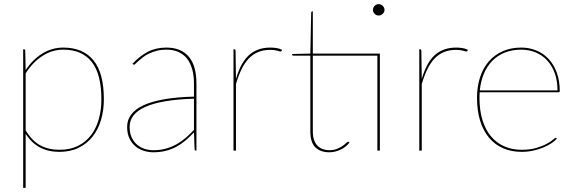

<svg xmlns="http://www.w3.org/2000/svg" viewBox="-20 -728 2780 928"><path d="M104 -97.5Q136 -46 175.5 -25Q215 -4 267 -4Q318.5 -4 356.5 -22.8Q394.5 -41.5 419.8 -74.5Q445 -107.5 457.5 -152Q470 -196.5 470 -248Q470 -370 423.2 -429Q376.5 -488 286 -488Q231.5 -488 184.8 -457.5Q138 -427 104 -373.5ZM104 -389Q137 -439.5 183.8 -468.8Q230.5 -498 286 -498Q381 -498 431.5 -436.8Q482 -375.5 482 -248Q482 -194.5 468.2 -148.2Q454.5 -102 427.5 -67.8Q400.5 -33.5 360.2 -13.8Q320 6 267 6Q159 6 104 -81.5V180H92V-490H95Q102 -490 102 -482Z M917.5 -251Q760 -246 683.2 -211.8Q606.5 -177.5 606.5 -115Q606.5 -85.5 616.2 -64.2Q626 -43 642 -29.2Q658 -15.5 678.5 -8.8Q699 -2 720.5 -2Q755 -2 783 -10Q811 -18 834.8 -31.5Q858.5 -45 878.8 -62.8Q899 -80.5 917.5 -100ZM620.5 -420Q656.5 -458 695 -478Q733.5 -498 784.5 -498Q822 -498 849.2 -486Q876.5 -474 894.5 -451.5Q912.5 -429 921 -396.8Q929.5 -364.5 929.5 -324V0H927.5Q920.5 0 920.5 -8L917.5 -88Q896.5 -66 875.5 -48.2Q854.5 -30.5 831 -18Q807.5 -5.5 780.5 1.2Q753.5 8 720.5 8Q698.5 8 676 1.2Q653.5 -5.5 635.5 -20.2Q617.5 -35 606 -58.2Q594.5 -81.5 594.5 -115Q594.5 -148 614 -174.2Q633.5 -200.5 673.2 -219Q713 -237.5 773.8 -248.2Q834.5 -259 917.5 -261V-324Q917.5 -362.5 909 -393Q900.5 -423.5 884 -444.5Q867.5 -465.5 842.5 -476.8Q817.5 -488 784.5 -488Q758.5 -488 737.5 -482.5Q716.5 -477 700 -469Q683.5 -461 671.2 -451.5Q659 -442 650 -434Q641 -426 635.5 -420.5Q630 -415 627.5 -415Q625.5 -415 622.5 -418Z M1120.5 -346.5Q1131 -382.5 1145.5 -410.8Q1160 -439 1180.2 -458.5Q1200.5 -478 1226.8 -488Q1253 -498 1286.5 -498Q1301 -498 1316.2 -495.8Q1331.5 -493.5 1343.5 -487L1341.5 -483Q1340.5 -481.5 1339.8 -480.2Q1339 -479 1336.5 -479Q1334 -479 1330 -480.2Q1326 -481.5 1320.2 -483Q1314.5 -484.5 1306.2 -485.8Q1298 -487 1286.5 -487Q1253.5 -487 1228 -476.5Q1202.5 -466 1182.8 -445.5Q1163 -425 1147.8 -394Q1132.5 -363 1120.5 -322V0H1108.5V-490H1111.5Q1118.5 -490 1118.5 -482Z M1816 0H1804V-459H1492V-93Q1492 -68 1498.2 -50.8Q1504.5 -33.5 1515.5 -22.8Q1526.5 -12 1541 -7Q1555.5 -2 1572 -2Q1593 -2 1608.8 -8.5Q1624.5 -15 1635.5 -22.5Q1646.5 -30 1653.2 -36.5Q1660 -43 1663 -43Q1665 -43 1667 -41L1669 -39Q1661.5 -29 1650.8 -20.2Q1640 -11.5 1627.2 -5.2Q1614.5 1 1600.2 4.5Q1586 8 1572 8Q1529 8 1504.5 -15.5Q1480 -39 1480 -93V-459H1399Q1392 -459 1392 -464V-467L1480 -469L1484 -666Q1484 -668.5 1485.2 -670.8Q1486.5 -673 1489 -673H1492V-469H1816ZM1838.5 -680Q1838.5 -669.5 1829.8 -661.2Q1821 -653 1810.5 -653Q1799 -653 1790.8 -661.2Q1782.5 -669.5 1782.5 -680Q1782.5 -691.5 1790.8 -699.8Q1799 -708 1810.5 -708Q1821 -708 1829.8 -699.8Q1838.5 -691.5 1838.5 -680Z M2018.5 -346.5Q2029 -382.5 2043.5 -410.8Q2058 -439 2078.2 -458.5Q2098.5 -478 2124.8 -488Q2151 -498 2184.5 -498Q2199 -498 2214.2 -495.8Q2229.5 -493.5 2241.5 -487L2239.5 -483Q2238.5 -481.5 2237.8 -480.2Q2237 -479 2234.5 -479Q2232 -479 2228 -480.2Q2224 -481.5 2218.2 -483Q2212.5 -484.5 2204.2 -485.8Q2196 -487 2184.5 -487Q2151.5 -487 2126 -476.5Q2100.5 -466 2080.8 -445.5Q2061 -425 2045.8 -394Q2030.5 -363 2018.5 -322V0H2006.5V-490H2009.5Q2016.5 -490 2016.5 -482Z M2674.5 -291Q2674.5 -338.5 2661 -375.2Q2647.5 -412 2623.8 -437Q2600 -462 2568 -475Q2536 -488 2499.5 -488Q2455.5 -488 2420.2 -474Q2385 -460 2359.5 -434Q2334 -408 2318.8 -371.8Q2303.5 -335.5 2299 -291ZM2671.5 -58Q2663 -47.5 2646.2 -36.2Q2629.5 -25 2606.8 -15.5Q2584 -6 2557 0Q2530 6 2501.5 6Q2451 6 2411 -11.8Q2371 -29.5 2343.2 -63Q2315.5 -96.5 2300.5 -145Q2285.5 -193.5 2285.5 -255Q2285.5 -309 2300 -353.8Q2314.5 -398.5 2342 -430.5Q2369.5 -462.5 2409.2 -480.2Q2449 -498 2499.5 -498Q2538 -498 2572 -484.2Q2606 -470.5 2631.2 -443.5Q2656.5 -416.5 2671 -377.2Q2685.5 -338 2685.5 -287Q2685.5 -284.5 2683.8 -283.2Q2682 -282 2679.5 -282H2298.5Q2298 -275 2297.8 -268.5Q2297.5 -262 2297.5 -255Q2297.5 -194 2312 -147.2Q2326.5 -100.5 2353.2 -68.8Q2380 -37 2417.8 -20.5Q2455.5 -4 2501.5 -4Q2542.5 -4 2572.5 -13Q2602.5 -22 2622.5 -33Q2642.5 -44 2653 -53Q2663.5 -62 2665.5 -62Q2667.5 -62 2669.5 -60Z"/></svg>

Font: Lato 2
Style: Regular
Weight: 100
Designer: Lukasz Dziedzic with Adam Twardoch and Botio Nikoltchev
Foundry: tyPoland Lukasz Dziedzic
Version: Version 2.015; 2015-08-06; http://www.latofonts.com/